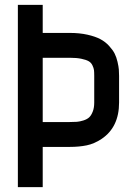

<svg xmlns="http://www.w3.org/2000/svg" viewBox="-20 -772 565 792"><path d="M368.7 -459Q368.7 -474.1 367.7 -482.7Q366.7 -491.2 361.3 -502.4Q356 -513.7 345.7 -519.5Q335.4 -525.4 315.9 -529.5Q296.4 -533.7 267.6 -533.7H156.2V-268.6H267.6Q285.2 -268.6 297.1 -269.5Q309.1 -270.5 324 -275.1Q338.9 -279.8 347.7 -287.8Q356.4 -295.9 362.5 -311.5Q368.7 -327.1 368.7 -349.1ZM267.6 -636.2Q308.1 -636.2 340.6 -628.9Q373 -621.6 393.8 -610.6Q414.6 -599.6 429.9 -582.8Q445.3 -565.9 452.9 -551Q460.4 -536.1 464.8 -516.8Q469.2 -497.6 470.2 -485.6Q471.2 -473.6 471.2 -459V-349.1Q471.2 -247.6 399.4 -199.2Q368.7 -178.7 337.4 -172.4Q306.2 -166 267.6 -166H156.2V0H53.7V-752H156.2V-636.2Z"/></svg>

Font: Anka/Coder Condensed
Style: Bold
Weight: 700
Width: 4
Monospace: yes
Version: Version 001.100